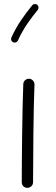

<svg xmlns="http://www.w3.org/2000/svg" viewBox="-20 -883 272 930"><path d="M121.1 -501.5H119.6C106 -501.5 93.3 -490.7 92.8 -475.6C87.9 -360.8 85.4 -101.6 85.4 0C85.4 15.1 97.2 26.9 112.3 26.9C127.4 26.9 140.1 15.1 140.1 0C140.1 -101.1 142.1 -360.4 147 -472.7V-474.1C147 -487.8 136.2 -501 121.1 -501.5ZM160.2 -859.9C157.7 -862.3 154.3 -863.3 150.4 -863.3C148.4 -863.3 141.6 -864.3 135.7 -856.9C99.1 -811.5 64.5 -765.6 35.2 -701.2C34.2 -698.7 33.7 -696.8 33.7 -694.3C33.7 -689.9 35.6 -681.6 43.9 -678.2C46.4 -677.2 48.3 -676.8 50.8 -676.8C54.7 -676.8 63 -678.7 66.9 -687C94.2 -747.6 126.5 -790 163.1 -835.4C165.5 -838.4 166.5 -841.8 166.5 -845.7C166.5 -847.2 167.5 -854 160.2 -859.9Z"/></svg>

Font: Mikhak Light
Style: Regular
Weight: 300
Designer: Amin Abedi
Version: Version 3.2